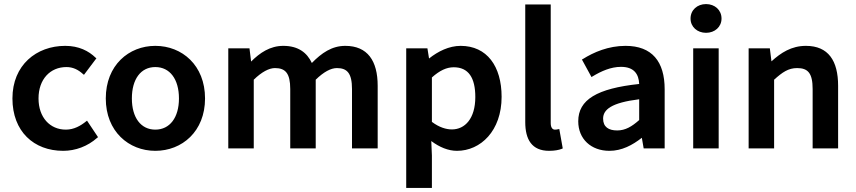

<svg xmlns="http://www.w3.org/2000/svg" viewBox="-20 -728 4200 942"><path d="M290 12C350 12 410 -10 457 -52L461 -55L407 -136L403 -133C376 -111 343 -92 303 -92C225 -92 169 -152 169 -245C169 -339 226 -399 306 -399C337 -399 363 -387 388 -364L392 -361L453 -442L449 -445C415 -478 367 -503 300 -503C159 -503 41 -409 41 -245C41 -83 146 12 290 12Z M742 12C873 12 986 -83 986 -245C986 -408 873 -503 742 -503C612 -503 499 -408 499 -245C499 -83 612 12 742 12ZM742 -399C813 -399 858 -340 858 -245C858 -151 813 -92 742 -92C671 -92 627 -151 627 -245C627 -340 671 -399 742 -399Z M1225 0V-337C1264 -375 1300 -394 1329 -394C1380 -394 1404 -369 1404 -291V0H1529V-337C1568 -375 1603 -394 1633 -394C1683 -394 1707 -369 1707 -291V0H1833V-307C1833 -430 1783 -503 1674 -503C1608 -503 1558 -468 1510 -419C1486 -470 1443 -503 1370 -503C1305 -503 1255 -469 1212 -426L1204 -491H1100V0Z M2222 12C2338 12 2441 -86 2441 -253C2441 -403 2369 -503 2240 -503C2183 -503 2129 -476 2085 -441L2077 -491H1973V194H2099V35L2096 -36C2136 -6 2179 12 2222 12ZM2099 -348C2137 -382 2171 -398 2206 -398C2279 -398 2312 -346 2312 -252C2312 -146 2261 -93 2197 -93C2169 -93 2135 -103 2099 -130Z M2674 12C2701 12 2722 8 2737 2L2741 0L2724 -95L2719 -94C2710 -92 2707 -92 2702 -92C2694 -92 2682 -98 2682 -124V-706H2557V-129C2557 -44 2589 12 2674 12Z M2970 12C3031 12 3083 -16 3129 -52L3138 0H3241V-290C3241 -426 3179 -503 3049 -503C2965 -503 2893 -472 2839 -438L2835 -436L2882 -350L2887 -353C2930 -379 2977 -400 3027 -400C3091 -400 3114 -364 3116 -316C2909 -294 2817 -239 2817 -133C2817 -46 2880 12 2970 12ZM3116 -241V-139C3080 -107 3048 -88 3008 -88C2966 -88 2939 -105 2939 -146C2939 -190 2979 -224 3116 -241Z M3520 -637C3520 -679 3487 -708 3444 -708C3401 -708 3368 -679 3368 -637C3368 -596 3401 -567 3444 -567C3487 -567 3520 -596 3520 -637ZM3506 0V-491H3381V0Z M3778 0V-337C3819 -374 3848 -394 3891 -394C3944 -394 3967 -369 3967 -291V0H4092V-307C4092 -430 4044 -503 3934 -503C3863 -503 3811 -469 3765 -427L3757 -491H3653V0Z"/></svg>

Font: Falling Sky
Style: Med
Weight: 500
Designer: Paul D. Hunt
Foundry: Adobe Systems Incorporated
Version: Version 1.02